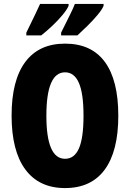

<svg xmlns="http://www.w3.org/2000/svg" viewBox="-20 -947 661 977"><path d="M582 -358Q582 -178 513 -84Q444 10 311 10Q179 10 109 -84.5Q39 -179 39 -359Q39 -538 108.5 -631.5Q178 -725 311 -725Q445 -725 513.5 -632Q582 -539 582 -358ZM216 -358Q216 -139 311 -139Q359 -139 382 -192.5Q405 -246 405 -358Q405 -471 381.5 -525Q358 -579 311 -579Q216 -579 216 -358ZM507 -917Q499 -898 476 -870.5Q453 -843 425 -815.5Q397 -788 374 -767H291V-781Q318 -835 336 -871.5Q354 -908 361 -927H507ZM329 -917Q320 -897 298 -870.5Q276 -844 247.5 -817Q219 -790 190 -767H114V-781Q141 -836 158.5 -872.5Q176 -909 184 -927H329Z"/></svg>

Font: Noto Sans Sinhala UI ExtraCondensed Black
Style: Regular
Weight: 900
Width: 2
Designer: Jelle Bosma - Monotype Design Team
Foundry: Monotype Imaging Inc.
Version: Version 2.006; ttfautohint (v1.8.4.7-5d5b)